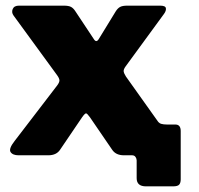

<svg xmlns="http://www.w3.org/2000/svg" viewBox="-20 -550 704 680"><path d="M497 110Q464 110 464 81V18Q464 12 460 6Q456 0 448 0L534 -127Q542 -114 550.5 -111.5Q559 -109 571 -109H601Q620 -109 620 -86V85Q620 98 614.5 104Q609 110 593 110ZM594 -43Q611 -19 609 -9.5Q607 0 585 0H419Q390 0 377 -20L299 -134Q289 -148 285 -148.5Q281 -149 271 -135L193 -20Q180 0 151 0H46Q25 0 17.5 -11.5Q10 -23 32 -51L183 -248Q191 -259 190.5 -266Q190 -273 182 -284L28 -495Q20 -506 25 -518Q30 -530 47 -530H206Q223 -530 231.5 -525.5Q240 -521 247 -510L312 -412Q321 -397 330 -412L390 -510Q397 -521 405.5 -525.5Q414 -530 431 -530H547Q566 -530 567.5 -521Q569 -512 561 -501L425 -315Q417 -304 418 -297Q419 -290 426 -279L594 -43Z"/></svg>

Font: Libre Franklin Black
Style: Regular
Weight: 900
Designer: Pablo Impallari, Rodrigo Fuenzalida, Nhung Nguyen
Foundry: Impallari Type
Version: Version 3.000